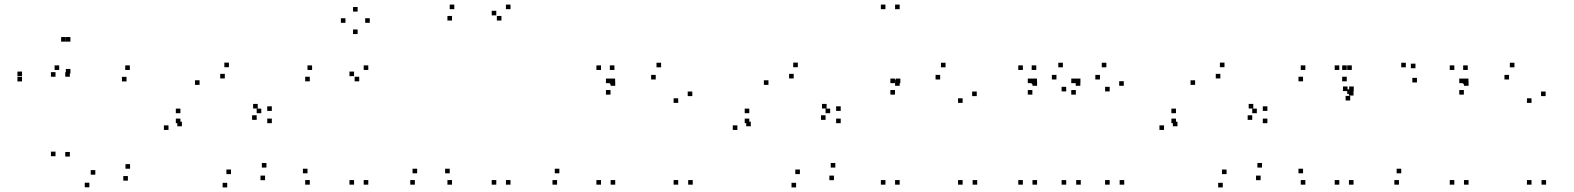

<svg xmlns="http://www.w3.org/2000/svg" viewBox="-20 -795 6860 837"><path d="M222 -114V-134H202V-114ZM369.5 21.5V1.5H349.5V21.5ZM537.5 -7.5V-27.5H517.5V-7.5ZM547 -59.5V-79.5H527V-59.5ZM395.5 -33.5V-53.5H375.5V-33.5ZM284.5 -112.5V-132.5H264.5V-112.5ZM284.5 -460.5V-480.5H264.5V-460.5ZM222 -460.5V-480.5H202V-460.5ZM287 -474.5V-494.5H267V-474.5ZM287 -613.5V-633.5H267V-613.5ZM266.5 -613.5V-633.5H246.5V-613.5ZM76 -463V-483H56V-463ZM76 -440V-460H56V-440ZM531.5 -440V-460H511.5V-440ZM546 -490V-510H526V-490ZM238 -490V-510H218V-490Z M960 -453V-473H940V-453ZM1103.5 -322V-342H1083.5V-322ZM1099 -272.5V-292.5H1079V-272.5ZM1119 -301.5V-321.5H1099V-301.5ZM766.5 -301.5V-321.5H746.5V-301.5ZM766.5 -258V-278H746.5V-258ZM1165 -258V-278H1145V-258ZM1165 -311.5V-331.5H1145V-311.5ZM978 -502V-522H958V-502ZM714.5 -228.5V-248.5H694.5V-228.5ZM970.5 22V2H950.5V22ZM1135.5 -9.5V-29.5H1115.5V-9.5ZM1141.5 -64.5V-84.5H1121.5V-64.5ZM987 -36V-56H967V-36ZM773 -244.5V-264.5H753V-244.5ZM850 -425V-445H830V-425Z M1330.5 -440.5V-460.5H1310.5V-440.5ZM1546 -440.5V-460.5H1526V-440.5ZM1523.5 -463V-483H1503.5V-463ZM1523.5 10V-10H1503.5V10ZM1585.5 10V-10H1565.5V10ZM1585.5 -490V-510H1565.5V-490ZM1340.5 -490V-510H1320.5V-490ZM1788.5 10V-10H1768.5V10ZM1798.5 -39.5V-59.5H1778.5V-39.5ZM1320.5 -39.5V-59.5H1300.5V-39.5ZM1330.5 10V-10H1310.5V10ZM1592 -695.5V-715.5H1572V-695.5ZM1539 -744.5V-764.5H1519V-744.5ZM1486 -695.5V-715.5H1466V-695.5ZM1539 -646.5V-666.5H1519V-646.5Z M2205.5 -755V-775H2185.5V-755ZM1960.5 -755V-775H1940.5V-755ZM1950.5 -705.5V-725.5H1930.5V-705.5ZM2166 -705.5V-725.5H2146V-705.5ZM2143.5 -728V-748H2123.5V-728ZM2143.5 10V-10H2123.5V10ZM2205.5 10V-10H2185.5V10ZM2408.5 10V-10H2388.5V10ZM2418.5 -39.5V-59.5H2398.5V-39.5ZM1940.5 -39.5V-59.5H1920.5V-39.5ZM1950.5 10V-10H1930.5V10Z M2658.5 -428V-448H2638.5V-428ZM2658.5 -490V-510H2638.5V-490ZM2600 -490V-510H2580V-490ZM2600 10V-10H2580V10ZM2662 10V-10H2642V10ZM2662 -421V-441H2642V-421ZM2998 -376V-396H2978V-376ZM2862 -501.5V-521.5H2842V-501.5ZM2661.5 -432.5V-452.5H2641.5V-432.5ZM2641.5 -432.5V-452.5H2621.5V-432.5ZM2641.5 -382.5V-402.5H2621.5V-382.5ZM2838.5 -448.5V-468.5H2818.5V-448.5ZM2936.5 -346.5V-366.5H2916.5V-346.5ZM2936.5 10V-10H2916.5V10ZM3000 10V-10H2980V10Z M3440 -453V-473H3420V-453ZM3583.5 -322V-342H3563.5V-322ZM3579 -272.5V-292.5H3559V-272.5ZM3599 -301.5V-321.5H3579V-301.5ZM3246.5 -301.5V-321.5H3226.5V-301.5ZM3246.5 -258V-278H3226.5V-258ZM3645 -258V-278H3625V-258ZM3645 -311.5V-331.5H3625V-311.5ZM3458 -502V-522H3438V-502ZM3194.5 -228.5V-248.5H3174.5V-228.5ZM3450.5 22V2H3430.5V22ZM3615.5 -9.5V-29.5H3595.5V-9.5ZM3621.5 -64.5V-84.5H3601.5V-64.5ZM3467 -36V-56H3447V-36ZM3253 -244.5V-264.5H3233V-244.5ZM3330 -425V-445H3310V-425Z M3902 -428V-448H3882V-428ZM3902 -755V-775H3882V-755ZM3840 -755V-775H3820V-755ZM3840 10V-10H3820V10ZM3902 10V-10H3882V10ZM3902 -421V-441H3882V-421ZM4238 -376V-396H4218V-376ZM4102 -501.5V-521.5H4082V-501.5ZM3905 -432.5V-452.5H3885V-432.5ZM3881.5 -432.5V-452.5H3861.5V-432.5ZM3881.5 -382.5V-402.5H3861.5V-382.5ZM4078.5 -448.5V-468.5H4058.5V-448.5ZM4176.5 -346.5V-366.5H4156.5V-346.5ZM4176.5 10V-10H4156.5V10ZM4240 10V-10H4220V10Z M4497.5 -428V-448H4477.5V-428ZM4497.5 -490V-510H4477.5V-490ZM4439 -490V-510H4419V-490ZM4439 10V-10H4419V10ZM4501 10V-10H4481V10ZM4501 -421V-441H4481V-421ZM4689.5 -421V-441H4669.5V-421ZM4613.5 -501.5V-521.5H4593.5V-501.5ZM4500.5 -432.5V-452.5H4480.5V-432.5ZM4480.5 -432.5V-452.5H4460.5V-432.5ZM4480.5 -382.5V-402.5H4460.5V-382.5ZM4585.5 -448.5V-468.5H4565.5V-448.5ZM4628 -396.5V-416.5H4608V-396.5ZM4628 10V-10H4608V10ZM4691.5 10V-10H4671.5V10ZM4879 -421V-441H4859V-421ZM4803 -501.5V-521.5H4783V-501.5ZM4690 -432.5V-452.5H4670V-432.5ZM4670 -432.5V-452.5H4650V-432.5ZM4670 -382.5V-402.5H4650V-382.5ZM4775 -448.5V-468.5H4755V-448.5ZM4817.5 -396.5V-416.5H4797.5V-396.5ZM4817.5 10V-10H4797.5V10ZM4881 10V-10H4861V10Z M5300 -453V-473H5280V-453ZM5443.5 -322V-342H5423.5V-322ZM5439 -272.5V-292.5H5419V-272.5ZM5459 -301.5V-321.5H5439V-301.5ZM5106.5 -301.5V-321.5H5086.5V-301.5ZM5106.5 -258V-278H5086.5V-258ZM5505 -258V-278H5485V-258ZM5505 -311.5V-331.5H5485V-311.5ZM5318 -502V-522H5298V-502ZM5054.5 -228.5V-248.5H5034.5V-228.5ZM5310.5 22V2H5290.5V22ZM5475.5 -9.5V-29.5H5455.5V-9.5ZM5481.5 -64.5V-84.5H5461.5V-64.5ZM5327 -36V-56H5307V-36ZM5113 -244.5V-264.5H5093V-244.5ZM5190 -425V-445H5170V-425Z M5818.5 -490V-510H5798.5V-490ZM5818.5 10V-10H5798.5V10ZM5880.5 10V-10H5860.5V10ZM5880.5 -378.5V-398.5H5860.5V-378.5ZM5873 -385.5V-405.5H5853V-385.5ZM5873 -490V-510H5853V-490ZM6078.5 10V-10H6058.5V10ZM6088.5 -39.5V-59.5H6068.5V-39.5ZM5660.5 -39.5V-59.5H5640.5V-39.5ZM5670.5 10V-10H5650.5V10ZM5851 -440.5V-460.5H5831V-440.5ZM5851 -490V-510H5831V-490ZM5670.5 -490V-510H5650.5V-490ZM5660.5 -440.5V-460.5H5640.5V-440.5ZM6150.5 -497.5V-517.5H6130.5V-497.5ZM6108.5 -501.5V-521.5H6088.5V-501.5ZM5881.5 -398V-418H5861.5V-398ZM5854.5 -398V-418H5834.5V-398ZM5866 -357V-377H5846V-357ZM6157 -435.5V-455.5H6137V-435.5Z M6378.5 -428V-448H6358.5V-428ZM6378.5 -490V-510H6358.5V-490ZM6320 -490V-510H6300V-490ZM6320 10V-10H6300V10ZM6382 10V-10H6362V10ZM6382 -421V-441H6362V-421ZM6718 -376V-396H6698V-376ZM6582 -501.5V-521.5H6562V-501.5ZM6381.5 -432.5V-452.5H6361.5V-432.5ZM6361.5 -432.5V-452.5H6341.5V-432.5ZM6361.5 -382.5V-402.5H6341.5V-382.5ZM6558.5 -448.5V-468.5H6538.5V-448.5ZM6656.5 -346.5V-366.5H6636.5V-346.5ZM6656.5 10V-10H6636.5V10ZM6720 10V-10H6700V10Z"/></svg>

Font: Monaspace Argon Dots Var
Style: Regular
Weight: 400
Designer: Riley Cran and the Lettermatic Team
Version: Version 1.100 (Monaspace Argon Dots)